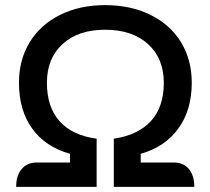

<svg xmlns="http://www.w3.org/2000/svg" viewBox="-20 -729 821 749"><path d="M163 -406Q163 -312 212 -256.5Q261 -201 357 -188V0H43Q43 -44 64.5 -69.5Q86 -95 123 -95H253V-129Q157 -156 105.5 -227.5Q54 -299 54 -406Q54 -496 96 -564.5Q138 -633 214.5 -671Q291 -709 390 -709Q490 -709 567 -671Q644 -633 686 -564.5Q728 -496 728 -406Q728 -300 676 -228Q624 -156 529 -129V-95H659Q696 -95 717 -69.5Q738 -44 738 0H424V-188Q519 -202 569 -257Q619 -312 619 -406Q619 -501 557.5 -557Q496 -613 390 -613Q285 -613 224 -557Q163 -501 163 -406Z"/></svg>

Font: K2D Medium
Style: Regular
Weight: 500
Designer: Katatrad Aksorn Co.,Ltd.
Foundry: Cadson Demak Co.,Ltd.
Version: Version 1.000; ttfautohint (v1.6)